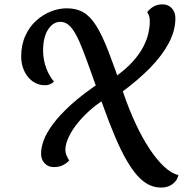

<svg xmlns="http://www.w3.org/2000/svg" viewBox="-20 -743 837 879"><path d="M717.3 115.7Q688 115.7 661.3 102.7Q634.7 89.7 609.4 61.6Q584.2 33.5 559 -10Q533.8 -53.5 507.8 -114.7Q481.8 -175.8 453.2 -255.3Q423.5 -337.2 401 -400.6Q378.5 -464 360.9 -510Q343.3 -556 327.2 -585.2Q311 -614.5 294.2 -628.8Q277.3 -643 256.3 -643Q222.7 -643 199.7 -607.2Q176.7 -571.3 177.3 -507.3Q178.2 -475.8 186 -448.8Q193.8 -421.8 205.3 -401.3Q216.8 -380.8 227 -369.2Q217.7 -360.3 207.1 -356.5Q196.5 -352.7 186.8 -352.7Q153.7 -352.7 128.8 -371Q103.8 -389.3 90.4 -419.4Q77 -449.5 77 -483.2Q77 -537.7 96.1 -579.4Q115.2 -621.2 146.2 -648.9Q177.3 -676.7 213.7 -690.8Q250 -705 285.3 -705Q330 -705 361.8 -686.5Q393.7 -668 421 -624.3Q448.3 -580.7 477.2 -505.8Q506 -430.8 544.7 -317.8Q570.3 -242.7 600.9 -177.1Q631.5 -111.5 665 -61Q698.5 -10.5 732.1 20.5Q765.7 51.5 796.7 58.3Q793.5 74.7 782.8 87.5Q772.2 100.3 755.8 108Q739.3 115.7 717.3 115.7ZM226 22Q200.5 22 183.8 4Q167.2 -14 168 -41.2Q168 -67.3 180 -100.4Q192 -133.5 222.2 -174.6Q252.3 -215.7 306 -264.5Q359.7 -313.3 444 -369.2L471.3 -294.8Q434.8 -274.8 400.7 -245.9Q366.5 -217 339.2 -184.1Q311.8 -151.2 295.9 -118.5Q280 -85.8 279.2 -59Q279.2 -46.2 283.5 -34.3Q287.8 -22.5 296.7 -8.3Q282.5 6.8 265.2 14.4Q248 22 226 22ZM536.3 -320.2 506.7 -390.7Q557.5 -426.8 588.8 -462.2Q620.2 -497.7 636.5 -529.8Q652.8 -561.8 658.8 -588.6Q664.8 -615.3 665.7 -634.2Q666.3 -652.7 664.1 -664.3Q661.8 -676 653.8 -687.8Q668 -704.8 684.8 -713.9Q701.7 -723 724.3 -723Q751.5 -723 767.7 -704Q783.8 -685 783 -656.8Q782.3 -602.3 753.1 -546.5Q723.8 -490.7 669.2 -434.3Q614.5 -378 536.3 -320.2Z"/></svg>

Font: Sansita Swashed Light
Style: Regular
Weight: 300
Designer: Pablo Cosgaya
Foundry: Omnibus-Type
Version: Version 1.003